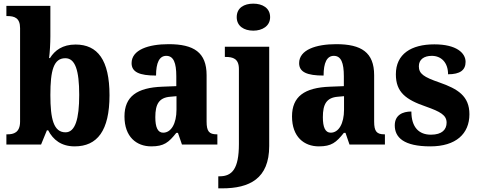

<svg xmlns="http://www.w3.org/2000/svg" viewBox="-20 -792 2617 1052"><path d="M389 10C513 10 580 -76 580 -270C580 -463 515 -548 394 -548C323 -548 280 -516 254 -474H249C253 -504 256 -556 256 -593V-760H15V-704H20C59 -704 90 -694 90 -638V-126C90 -65 54 -56 21 -56H15V0H205L237 -78H244C271 -26 316 10 389 10ZM339 -67C274 -67 256 -140 256 -271C256 -407 274 -473 338 -473C392 -473 414 -407 414 -272C414 -140 392 -67 339 -67Z M809 10C878 10 904 -11 946 -64H955L977 0H1171V-56H1168C1126 -56 1112 -72 1112 -126V-380C1112 -505 1042 -550 904 -550C793 -550 701 -519 701 -446C701 -397 744 -378 835 -378C835 -448 853 -486 891 -486C931 -486 946 -448 946 -374V-320L870 -317C730 -312 662 -263 662 -154C662 -42 728 10 809 10ZM874 -65C844 -65 831 -95 831 -150C831 -221 851 -257 913 -262L947 -265V-191C947 -115 918 -65 874 -65Z M1368 -624C1417 -624 1460 -649 1460 -698C1460 -749 1417 -772 1368 -772C1317 -772 1277 -749 1277 -698C1277 -649 1317 -624 1368 -624ZM1176 240H1197C1347 240 1455 187 1455 8V-536H1212V-480H1216C1256 -480 1289 -471 1289 -414V-3C1289 133 1252 174 1183 174H1176Z M1727 10C1796 10 1822 -11 1864 -64H1873L1895 0H2089V-56H2086C2044 -56 2030 -72 2030 -126V-380C2030 -505 1960 -550 1822 -550C1711 -550 1619 -519 1619 -446C1619 -397 1662 -378 1753 -378C1753 -448 1771 -486 1809 -486C1849 -486 1864 -448 1864 -374V-320L1788 -317C1648 -312 1580 -263 1580 -154C1580 -42 1646 10 1727 10ZM1792 -65C1762 -65 1749 -95 1749 -150C1749 -221 1769 -257 1831 -262L1865 -265V-191C1865 -115 1836 -65 1792 -65Z M2338 10C2478 10 2552 -59 2552 -166C2552 -266 2488 -305 2388 -340C2301 -370 2275 -388 2275 -429C2275 -466 2303 -486 2346 -486C2397 -486 2435 -450 2435 -385C2501 -385 2531 -408 2531 -453C2531 -501 2482 -549 2360 -549C2233 -549 2149 -496 2149 -385C2149 -287 2203 -246 2314 -208C2393 -180 2427 -161 2427 -120C2427 -83 2403 -54 2341 -54C2276 -54 2234 -94 2234 -181C2185 -181 2143 -161 2143 -105C2143 -39 2192 10 2338 10Z"/></svg>

Font: Noto Serif Devanagari SemiCondensed ExtraBold
Style: Regular
Weight: 800
Width: 4
Designer: Universal Thirst, Indian Type Foundry and the Monotype Design Team
Foundry: Monotype Imaging Inc.
Version: Version 2.004